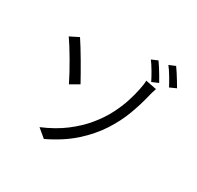

<svg xmlns="http://www.w3.org/2000/svg" viewBox="-185 -1068 1369 1331"><g transform="rotate(30 500.0 -402.5)"><path d="M252 -10Q356 -54 431 -111Q506 -168 558 -231.5Q610 -295 643 -359Q676 -423 694.5 -481Q713 -539 722 -585Q726 -602 729 -624Q732 -646 732 -659L819 -642Q813 -625 807.5 -605Q802 -585 800 -576Q782 -500 751 -416Q720 -332 666 -248.5Q612 -165 528 -89.5Q444 -14 319 46ZM183 -691Q199 -667 222 -630Q245 -593 269.5 -551Q294 -509 315.5 -471Q337 -433 350 -409L280 -369Q264 -402 242 -442.5Q220 -483 196 -524Q172 -565 150 -600Q128 -635 113 -656ZM735 -823Q747 -807 762 -783Q777 -759 792 -734Q807 -709 817 -690L766 -668Q751 -699 728 -738Q705 -777 686 -802ZM860 -851Q872 -835 887 -811.5Q902 -788 917 -763.5Q932 -739 943 -720L892 -697Q876 -728 853 -766.5Q830 -805 810 -830Z"/></g></svg>

Font: Source Han Sans SC Normal
Style: Regular
Weight: 350
Designer: Ryoko NISHIZUKA 西塚涼子 (kana, bopomofo & ideographs); Paul D. Hunt (Latin, Greek & Cyrillic); Sandoll Communications 산돌커뮤니
Foundry: Adobe
Version: Version 2.004;hotconv 1.0.118;makeotfexe 2.5.65603